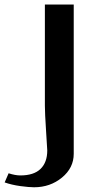

<svg xmlns="http://www.w3.org/2000/svg" viewBox="-111 -603 422 832"><path d="M-22.9 157.2Q35.6 157.2 64.7 128.9Q93.8 100.6 93.8 48.8Q93.8 42.5 88.6 -35.6Q83.5 -113.8 83.5 -145V-583.5H208.5V63.5Q208.5 124.5 157.5 166.5Q106.4 208.5 36.6 208.5Q15.1 208.5 -22.7 203.4Q-60.5 198.2 -90.8 187.5L-73.7 147.9Q-44.9 157.2 -22.9 157.2Z"/></svg>

Font: Resagnicto
Style: Bold
Weight: 700
Version: Version 0.9991